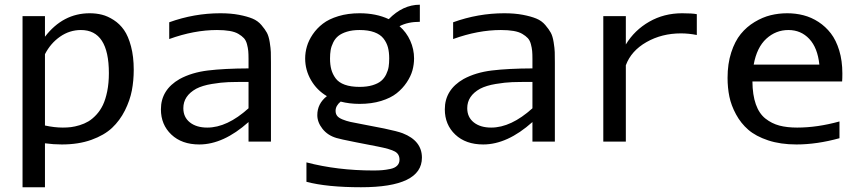

<svg xmlns="http://www.w3.org/2000/svg" viewBox="-20 -598 3638 811"><path d="M544.9 -303.2Q544.9 -257.3 536.9 -215.6Q528.8 -173.8 507.6 -131.3Q486.3 -88.9 453.4 -57.9Q420.4 -26.9 366 -7.3Q311.5 12.2 241.2 12.2Q206.1 12.2 169.9 7.3V192.9H75.2V-529.8H169.9V-442.9Q246.1 -542 358.9 -542Q386.2 -542 410.6 -535.9Q435.1 -529.8 460.4 -513.4Q485.8 -497.1 503.9 -471.2Q522 -445.3 533.4 -402.1Q544.9 -358.9 544.9 -303.2ZM245.1 -59.1Q263.2 -59.1 279.5 -61Q295.9 -63 316.2 -69.1Q336.4 -75.2 353.3 -85.2Q370.1 -95.2 386.7 -113Q403.3 -130.9 414.6 -154.3Q425.8 -177.7 432.9 -212.4Q439.9 -247.1 439.9 -289.1Q439.9 -471.2 321.8 -471.2Q273.9 -471.2 233.6 -443.1Q193.4 -415 169.9 -369.1V-67.9Q210 -59.1 245.1 -59.1Z M910.6 -542Q955.1 -542 989.5 -535.4Q1023.9 -528.8 1046.4 -519.5Q1068.8 -510.3 1084.2 -492.2Q1099.6 -474.1 1107.4 -459.7Q1115.2 -445.3 1119.4 -419.4Q1123.5 -393.6 1124 -377.9Q1124.5 -362.3 1124.5 -333V0H1029.8V-82.5Q923.8 12.2 821.8 12.2Q748 12.2 703.9 -29.5Q659.7 -71.3 659.7 -136.2Q659.7 -218.8 738.8 -264.2Q790 -292 858.4 -300.3Q926.8 -308.6 1029.8 -309.1V-349.1Q1029.8 -369.6 1028.6 -382.8Q1027.3 -396 1023.2 -411.6Q1019 -427.2 1010.3 -436.8Q1001.5 -446.3 987.1 -454.8Q972.7 -463.4 950 -467.3Q927.2 -471.2 896.5 -471.2Q799.8 -471.2 694.8 -433.1V-503.9Q800.3 -542 910.6 -542ZM1029.8 -140.6V-252H1027.8Q973.1 -252 944.1 -251Q915 -250 875 -243.4Q835 -236.8 808.6 -223.1Q754.4 -192.9 754.4 -141.1Q754.4 -103 782 -81.1Q809.6 -59.1 855.5 -59.1Q939.5 -59.1 1029.8 -140.6Z M1499 -231Q1530.3 -231 1553.5 -238Q1576.7 -245.1 1589.8 -256.1Q1603 -267.1 1611.1 -283.7Q1619.1 -300.3 1621.6 -315.9Q1624 -331.5 1624 -351.1Q1624 -377.4 1618.7 -397.7Q1613.3 -418 1599.9 -435.3Q1586.4 -452.6 1561 -461.9Q1535.6 -471.2 1499 -471.2Q1468.3 -471.2 1445.3 -464.1Q1422.4 -457 1408.9 -446Q1395.5 -435.1 1387.5 -418.7Q1379.4 -402.3 1376.7 -386.5Q1374 -370.6 1374 -351.1Q1374 -324.7 1379.4 -304.7Q1384.8 -284.7 1397.7 -267.1Q1410.6 -249.5 1436.3 -240.2Q1461.9 -231 1499 -231ZM1269 -351.1Q1269 -376.5 1276.4 -401.9Q1283.7 -427.2 1301 -452.9Q1318.4 -478.5 1343.8 -498Q1369.1 -517.6 1409.4 -529.8Q1449.7 -542 1499 -542Q1568.8 -542 1622.1 -517.1Q1681.6 -578.1 1753.4 -578.1V-505.9Q1702.6 -505.9 1667.5 -487.3Q1696.8 -461.9 1712.9 -426Q1729 -390.1 1729 -351.1Q1729 -326.2 1722.2 -301Q1715.3 -275.9 1698 -250Q1680.7 -224.1 1655.5 -204.1Q1630.4 -184.1 1589.8 -171.6Q1549.3 -159.2 1499 -159.2Q1456.1 -159.2 1418.9 -168.9Q1397.5 -151.4 1397.5 -129.9Q1397.5 -117.2 1404.1 -108.6Q1410.6 -100.1 1426.8 -93.5Q1442.9 -86.9 1460.4 -83Q1478 -79.1 1510.3 -73.2L1603 -55.2Q1658.7 -43.5 1680.7 -35.2Q1762.2 -3.4 1762.2 67.9Q1762.2 192.9 1504.9 192.9Q1361.3 192.9 1274.4 169.9V87.9Q1405.3 122.1 1557.1 122.1Q1579.1 122.1 1594.2 120.8Q1609.4 119.6 1628.4 115.7Q1647.5 111.8 1657.5 101.8Q1667.5 91.8 1667.5 76.7Q1667.5 52.7 1647.9 42Q1628.4 31.2 1576.2 21L1483.4 2.9Q1414.6 -10.7 1401.4 -15.1Q1364.3 -25.9 1342.3 -53.7Q1320.3 -81.5 1320.3 -111.8Q1320.3 -160.2 1360.8 -191.9Q1318.4 -216.8 1293.7 -259.5Q1269 -302.2 1269 -351.1Z M2109.9 -542Q2154.3 -542 2188.7 -535.4Q2223.1 -528.8 2245.6 -519.5Q2268.1 -510.3 2283.4 -492.2Q2298.8 -474.1 2306.6 -459.7Q2314.5 -445.3 2318.6 -419.4Q2322.8 -393.6 2323.2 -377.9Q2323.7 -362.3 2323.7 -333V0H2229V-82.5Q2123 12.2 2021 12.2Q1947.3 12.2 1903.1 -29.5Q1858.9 -71.3 1858.9 -136.2Q1858.9 -218.8 1938 -264.2Q1989.3 -292 2057.6 -300.3Q2126 -308.6 2229 -309.1V-349.1Q2229 -369.6 2227.8 -382.8Q2226.6 -396 2222.4 -411.6Q2218.3 -427.2 2209.5 -436.8Q2200.7 -446.3 2186.3 -454.8Q2171.9 -463.4 2149.2 -467.3Q2126.5 -471.2 2095.7 -471.2Q1999 -471.2 1894 -433.1V-503.9Q1999.5 -542 2109.9 -542ZM2229 -140.6V-252H2227.1Q2172.4 -252 2143.3 -251Q2114.3 -250 2074.2 -243.4Q2034.2 -236.8 2007.8 -223.1Q1953.6 -192.9 1953.6 -141.1Q1953.6 -103 1981.2 -81.1Q2008.8 -59.1 2054.7 -59.1Q2138.7 -59.1 2229 -140.6Z M2923.3 -450.2Q2888.7 -457 2856.4 -457Q2775.4 -457 2710.7 -420.2Q2646 -383.3 2623.5 -322.3V0H2528.3V-529.8H2623.5V-410.2Q2660.2 -470.7 2722.4 -506.3Q2784.7 -542 2861.3 -542Q2904.3 -542 2923.3 -538.1Z M3163.6 -325.2H3440.9Q3433.6 -396 3398.4 -433.6Q3363.3 -471.2 3310.1 -471.2Q3257.3 -471.2 3217 -434.6Q3176.8 -397.9 3163.6 -325.2ZM3344.2 12.2Q3276.9 12.2 3224.6 -5.1Q3172.4 -22.5 3140.9 -49.8Q3109.4 -77.1 3088.9 -115Q3068.4 -152.8 3060.8 -190.2Q3053.2 -227.5 3053.2 -269Q3053.2 -328.6 3068.6 -376.2Q3084 -423.8 3108.9 -454.3Q3133.8 -484.9 3167.5 -505.1Q3201.2 -525.4 3235.1 -533.7Q3269 -542 3305.2 -542Q3341.3 -542 3374.3 -533.4Q3407.2 -524.9 3437.3 -505.4Q3467.3 -485.8 3489.5 -457Q3511.7 -428.2 3524.9 -384.8Q3538.1 -341.3 3538.1 -287.6Q3538.1 -265.6 3537.1 -253.9H3158.2Q3158.7 -196.8 3172.6 -157.5Q3186.5 -118.2 3213.1 -97.2Q3239.7 -76.2 3272 -67.6Q3304.2 -59.1 3347.2 -59.1Q3432.1 -59.1 3525.9 -85V-14.2Q3430.2 12.2 3344.2 12.2Z"/></svg>

Font: Aurulent Sans Mono
Style: Regular
Weight: 400
Monospace: yes
Version: Version 2007.05.04